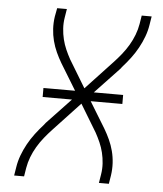

<svg xmlns="http://www.w3.org/2000/svg" viewBox="-53 -781 705 828"><g transform="rotate(5 300.0 -367.5)"><path d="M39 0 45 -37Q49 -63 58.5 -88.5Q68 -114 81.5 -138.5Q95 -163 112 -185.5Q129 -208 148 -229Q150 -231 151.5 -233.5Q153 -236 155 -238L259 -348H132V-387H269L200 -500Q187 -522 176.5 -545Q166 -568 159.5 -593Q153 -618 151.5 -644.5Q150 -671 154 -698L161 -735H203L197 -698Q193 -674 194.5 -650Q196 -626 201.5 -603.5Q207 -581 216 -560.5Q225 -540 236 -520L308 -401L423 -524Q440 -542 456.5 -562.5Q473 -583 486 -605Q499 -627 508 -650.5Q517 -674 521 -698L527 -735H570L564 -698Q560 -672 550.5 -646.5Q541 -621 527.5 -596.5Q514 -572 497 -549.5Q480 -527 461 -506Q460 -504 458 -501.5Q456 -499 454 -497L350 -387H477V-348H340L409 -235Q422 -213 432.5 -190Q443 -167 449.5 -142Q456 -117 457.5 -90.5Q459 -64 455 -37L449 0H406L412 -37Q416 -61 414.5 -85Q413 -109 407.5 -131.5Q402 -154 393 -174.5Q384 -195 373 -215L301 -334L186 -211Q169 -193 152.5 -172.5Q136 -152 123 -130Q110 -108 101 -84.5Q92 -61 88 -37L82 0Z"/></g></svg>

Font: Iosevka Curly XLtExObl
Style: Regular
Weight: 200
Width: 7
Italic angle: -9°
Monospace: yes
Designer: Belleve Invis
Foundry: Belleve Invis
Version: Version 11.0.1; ttfautohint (v1.8.3)